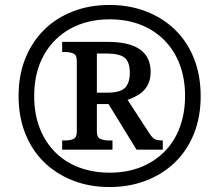

<svg xmlns="http://www.w3.org/2000/svg" viewBox="-20 -745 885 775"><path d="M422 10Q342 10 275 -16Q208 -42 158.5 -90Q109 -138 82 -206Q55 -274 55 -358Q55 -441 82 -508.5Q109 -576 158 -624.5Q207 -673 274.5 -699Q342 -725 422 -725Q502 -725 569.5 -699Q637 -673 686.5 -625Q736 -577 763 -509Q790 -441 790 -357Q790 -273 763 -205.5Q736 -138 686.5 -90Q637 -42 569.5 -16Q502 10 422 10ZM423 -48Q492 -48 547.5 -70Q603 -92 643.5 -132.5Q684 -173 705.5 -230.5Q727 -288 727 -358Q727 -429 705 -486Q683 -543 642.5 -583.5Q602 -624 546.5 -645.5Q491 -667 423 -667Q333 -667 264.5 -629.5Q196 -592 157 -522.5Q118 -453 118 -357Q118 -285 140.5 -227.5Q163 -170 204 -129.5Q245 -89 301 -68.5Q357 -48 423 -48ZM231 -141V-178H244Q262 -178 276 -184Q290 -190 290 -213V-500Q290 -523 276 -529Q262 -535 244 -535H231V-576H414Q502 -576 545 -545.5Q588 -515 588 -455Q588 -422 575 -399.5Q562 -377 540.5 -363.5Q519 -350 495 -342L584 -205Q595 -189 604.5 -183.5Q614 -178 637 -178V-141H531L418 -325H371V-213Q371 -190 386 -184Q401 -178 420 -178H434V-141ZM413 -371Q465 -371 484.5 -390.5Q504 -410 504 -452Q504 -495 483 -512Q462 -529 410 -529H371V-371Z"/></svg>

Font: Noto Serif Khmer
Style: Bold
Weight: 700
Version: Version 2.003